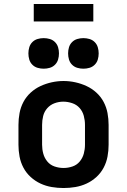

<svg xmlns="http://www.w3.org/2000/svg" viewBox="-20 -939 640 967"><path d="M300 8Q270 8 240.5 3Q211 -2 184 -14.5Q157 -27 134.5 -47.5Q112 -68 98 -94.5Q84 -121 78.5 -150.5Q73 -180 73 -210V-310Q73 -340 78.5 -369.5Q84 -399 98 -425.5Q112 -452 134.5 -472.5Q157 -493 184 -505.5Q211 -518 240.5 -524.5Q270 -531 300 -531Q330 -531 359.5 -524.5Q389 -518 416 -505.5Q443 -493 465.5 -472.5Q488 -452 502 -425.5Q516 -399 521.5 -369.5Q527 -340 527 -310V-210Q527 -180 521.5 -150.5Q516 -121 502 -94.5Q488 -68 465.5 -47.5Q443 -27 416 -14.5Q389 -2 359.5 3Q330 8 300 8ZM300 -93Q323 -93 345 -100.5Q367 -108 381.5 -125.5Q396 -143 402 -165Q408 -187 408 -210V-310Q408 -333 402 -355.5Q396 -378 381 -395Q366 -412 343.5 -419.5Q321 -427 299 -427Q276 -427 254.5 -419Q233 -411 218 -394Q203 -377 197.5 -355Q192 -333 192 -310V-210Q192 -187 198 -165Q204 -143 218.5 -125.5Q233 -108 255 -100.5Q277 -93 300 -93ZM400 -593Q384 -593 369 -597.5Q354 -602 343 -613Q332 -624 327.5 -639Q323 -654 323 -670Q323 -686 327.5 -701Q332 -716 343 -727Q354 -738 369 -742.5Q384 -747 400 -747Q416 -747 431 -742.5Q446 -738 457 -727Q468 -716 472.5 -701Q477 -686 477 -670Q477 -654 472.5 -639Q468 -624 457 -613Q446 -602 431 -597.5Q416 -593 400 -593ZM200 -593Q184 -593 169 -597.5Q154 -602 143 -613Q132 -624 127.5 -639Q123 -654 123 -670Q123 -686 127.5 -701Q132 -716 143 -727Q154 -738 169 -742.5Q184 -747 200 -747Q216 -747 231 -742.5Q246 -738 257 -727Q268 -716 272.5 -701Q277 -686 277 -670Q277 -654 272.5 -639Q268 -624 257 -613Q246 -602 231 -597.5Q216 -593 200 -593ZM150 -831V-919H450V-831Z"/></svg>

Font: Iosevka Custom Extended
Style: Bold
Weight: 700
Width: 7
Monospace: yes
Designer: Belleve Invis
Foundry: Belleve Invis
Version: Version 11.2.4; ttfautohint (v1.8.4)